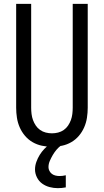

<svg xmlns="http://www.w3.org/2000/svg" viewBox="-20 -755 540 998"><path d="M250 8Q224 8 198 2.5Q172 -3 149.5 -16Q127 -29 110 -49Q93 -69 82.5 -93Q72 -117 68 -143Q64 -169 64 -195V-735H142V-195Q142 -179 144 -162.5Q146 -146 151.5 -131Q157 -116 166 -102.5Q175 -89 188.5 -79.5Q202 -70 218 -66Q234 -62 250 -62Q266 -62 282 -66Q298 -70 311.5 -79.5Q325 -89 334 -102.5Q343 -116 348.5 -131Q354 -146 356 -162.5Q358 -179 358 -195V-735H436V-195Q436 -169 432 -143Q428 -117 417.5 -93Q407 -69 390 -49Q373 -29 350.5 -16Q328 -3 302 2.5Q276 8 250 8ZM280 223Q259 223 238 217.5Q217 212 199.5 199.5Q182 187 172 167Q162 147 162 126Q162 106 169 86.5Q176 67 186.5 50Q197 33 211 18.5Q225 4 242 -8H299V0Q285 10 274 23Q263 36 254.5 50.5Q246 65 239 81Q232 97 232 114Q232 124 237 133.5Q242 143 250 149Q258 155 268.5 157.5Q279 160 289 160Q297 160 305.5 159Q314 158 322 156V219Q311 221 301 222Q291 223 280 223Z"/></svg>

Font: Iosevka Term Curly
Style: Regular
Weight: 400
Designer: Belleve Invis
Foundry: Belleve Invis
Version: Version 32.3.0